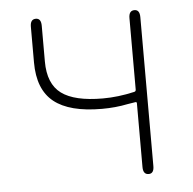

<svg xmlns="http://www.w3.org/2000/svg" viewBox="-44 -571 619 615"><g transform="rotate(-5 266.0 -263.5)"><path d="M410 0Q392 0 392 -24V-229Q392 -234 387 -233Q374 -231 362 -229Q323 -221 279 -221Q175 -221 125 -261Q75 -301 75 -388V-503Q75 -527 93 -527Q110 -527 110 -503V-388Q110 -316 152 -285Q194 -254 285 -254Q334 -254 386 -266Q392 -267 392 -273V-503Q392 -527 410 -527Q427 -527 427 -503V-24Q427 0 410 0Z"/></g></svg>

Font: Resource Han Rounded JP ExtraLight
Style: Regular
Weight: 250
Designer: Cyano Hao (round all glyphs); Ryoko NISHIZUKA 西塚涼子 (kana, bopomofo & ideographs); Paul D. Hunt (Latin, Greek & Cyrillic)
Foundry: Cyano Hao
Version: 0.990